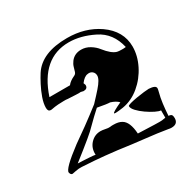

<svg xmlns="http://www.w3.org/2000/svg" viewBox="-130 -709 848 842"><g transform="rotate(-30 293.5 -288.0)"><path d="M509 -3Q505 -3 501.5 -3.5Q498 -4 493 -5Q445 -13 385 -19.5Q325 -26 254 -36Q238 -38 195 -42.5Q152 -47 82 -51Q67 -52 50 -48.5Q33 -45 32 -45Q23 -45 20 -58Q16 -77 112 -149Q144 -171 182.5 -199Q221 -227 266 -262Q282 -279 293 -291Q304 -303 311 -311Q341 -345 341 -364Q341 -378 331 -386Q321 -394 307 -391Q290 -389 272 -365Q273 -361 274.5 -358.5Q276 -356 276 -353Q276 -335 255 -335L242 -338Q234 -337 217.5 -338Q201 -339 178 -340Q174 -341 168.5 -341Q163 -341 157 -341Q145 -341 129 -340Q113 -339 93 -335H89Q75 -335 75 -354Q75 -376 84.5 -403Q94 -430 107.5 -456Q121 -482 132 -499Q180 -573 308 -573Q399 -573 466 -527Q539 -476 539 -397Q539 -351 516 -305Q493 -259 454 -226.5Q415 -194 368 -186Q355 -184 345 -183Q335 -182 330 -182Q322 -182 322 -184Q322 -190 370 -212Q357 -226 331 -234Q316 -234 269 -243Q241 -218 204 -181Q188 -162 74 -73Q82 -73 98.5 -72Q115 -71 132.5 -70Q150 -69 161 -67Q159 -101 180 -123.5Q201 -146 231 -146Q240 -146 255 -143Q268 -140 277 -141Q282 -142 286.5 -142Q291 -142 295 -142Q320 -142 335 -133Q364 -117 368 -55Q421 -53 451 -52Q481 -51 489 -52L507 -55V-92Q498 -92 479.5 -101Q461 -110 441 -124Q421 -138 407.5 -152.5Q394 -167 394 -178Q394 -182 408.5 -186Q423 -190 443.5 -193.5Q464 -197 482 -199Q500 -201 507 -201Q542 -199 542 -184Q542 -179 539 -168Q532 -142 528.5 -114Q525 -86 523 -55Q535 -54 538.5 -49Q542 -44 542 -33Q542 -3 509 -3ZM112 -387H216Q222 -395 231 -401.5Q240 -408 251 -413Q261 -417 264 -426.5Q267 -436 270.5 -448.5Q274 -461 283 -473Q302 -498 336 -498Q359 -498 379.5 -485.5Q400 -473 413 -456Q443 -418 468 -411Q476 -409 490 -409Q495 -409 500.5 -409Q506 -409 512 -410Q494 -489 429 -521Q365 -553 305 -553Q167 -553 112 -387Z"/></g></svg>

Font: Moo Lah Lah
Style: Regular
Weight: 400
Designer: Robert E. Leuschke
Foundry: Robert E. Leuschke
Version: Version 1.010; ttfautohint (v1.8.3)